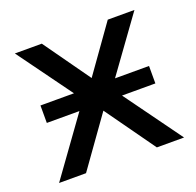

<svg xmlns="http://www.w3.org/2000/svg" viewBox="-95 -602 719 703"><g transform="rotate(-20 264.0 -250.5)"><path d="M21 0 225 -283 226 -233 31 -501H136L274 -307H255L393 -501H497L304 -234L305 -280L508 0H402L255 -206H273L126 0ZM54 -222V-290H477V-222Z"/></g></svg>

Font: Nunitoga
Style: Medium
Weight: 500
Designer: Vernon Adams
Foundry: Vernon Adams
Version: Version 1.0